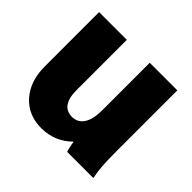

<svg xmlns="http://www.w3.org/2000/svg" viewBox="-134 -672 827 827"><g transform="rotate(45 280.0 -258.0)"><path d="M521 0H361.8Q355 -19 350.1 -50.8Q292.5 6.8 210 6.8Q130.9 6.8 82 -47.6Q33.2 -102.1 33.2 -192.9V-522.9H202.1V-217.8Q202.1 -121.1 270 -121.1Q303.7 -121.1 322.8 -149.7Q341.8 -178.2 341.8 -233.9V-522.9H509.8V-163.1Q509.8 -98.6 512 -65.9Q514.2 -33.2 521 0Z"/></g></svg>

Font: LT Superior Black
Style: Regular
Weight: 900
Designer: Daniel Lyons
Foundry: LyonsType
Version: Version 2.005